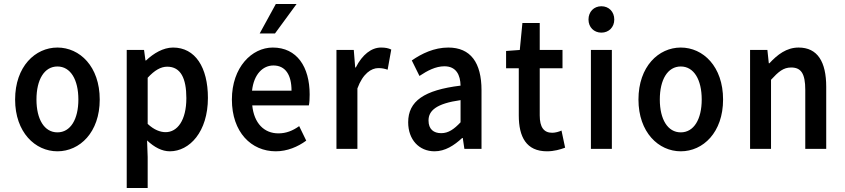

<svg xmlns="http://www.w3.org/2000/svg" viewBox="-20 -739 4193 953"><path d="M55 -245C55 -82 155 12 265 12C376 12 475 -82 475 -245C475 -409 376 -503 265 -503C155 -503 55 -409 55 -245ZM161 -245C161 -344 200 -409 265 -409C330 -409 369 -344 369 -245C369 -147 330 -82 265 -82C200 -82 161 -147 161 -245Z M710 -42C746 -8 784 12 823 12C921 12 1012 -85 1012 -253C1012 -405 949 -503 839 -503C790 -503 742 -474 705 -439H702L695 -491H609V194H713V40ZM713 -124V-353C747 -390 778 -408 810 -408C877 -408 905 -350 905 -252C905 -141 860 -83 802 -83C776 -83 745 -94 713 -124Z M1131 -245C1131 -83 1227 12 1349 12C1405 12 1458 -10 1500 -41L1465 -113C1433 -90 1400 -77 1362 -77C1291 -77 1241 -127 1232 -216H1513C1516 -228 1517 -248 1517 -270C1517 -407 1454 -503 1334 -503C1230 -503 1131 -405 1131 -245ZM1231 -289C1240 -371 1285 -414 1337 -414C1397 -414 1427 -367 1427 -289ZM1452 -719H1349L1269 -573H1345Z M1650 0H1754V-300C1781 -374 1823 -401 1858 -401C1877 -401 1889 -398 1904 -393L1922 -493C1908 -500 1893 -503 1871 -503C1824 -503 1778 -468 1746 -404H1743L1736 -491H1650Z M2006 -132C2006 -46 2060 12 2137 12C2189 12 2234 -17 2274 -54H2277L2285 0H2370V-291C2370 -428 2316 -503 2205 -503C2135 -503 2073 -473 2024 -439L2062 -362C2101 -388 2142 -410 2186 -410C2245 -410 2265 -366 2266 -314C2085 -292 2006 -237 2006 -132ZM2107 -141C2107 -190 2146 -225 2266 -242V-132C2234 -98 2206 -78 2170 -78C2133 -78 2107 -97 2107 -141Z M2555 -166C2555 -60 2592 12 2695 12C2730 12 2761 3 2785 -6L2767 -91C2754 -85 2736 -80 2721 -80C2679 -80 2659 -108 2659 -166V-400H2772V-491H2659V-625H2573L2560 -491L2492 -486V-400H2555Z M2965 -577C3002 -577 3029 -604 3029 -642C3029 -681 3002 -708 2965 -708C2928 -708 2901 -681 2901 -642C2901 -604 2928 -577 2965 -577ZM2913 0H3017V-491H2913Z M3149 -245C3149 -82 3249 12 3359 12C3470 12 3569 -82 3569 -245C3569 -409 3470 -503 3359 -503C3249 -503 3149 -409 3149 -245ZM3255 -245C3255 -344 3294 -409 3359 -409C3424 -409 3463 -344 3463 -245C3463 -147 3424 -82 3359 -82C3294 -82 3255 -147 3255 -245Z M3703 0H3807V-343C3844 -383 3868 -404 3907 -404C3956 -404 3977 -374 3977 -293V0H4081V-308C4081 -432 4038 -503 3944 -503C3884 -503 3839 -468 3799 -425H3796L3789 -491H3703Z"/></svg>

Font: Falling Sky
Style: Condensed
Weight: 400
Designer: Paul D. Hunt
Foundry: Adobe Systems Incorporated
Version: Version 1.02